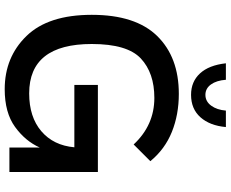

<svg xmlns="http://www.w3.org/2000/svg" viewBox="-102 -858 980 816"><g transform="rotate(90 388.0 -450.0)"><path d="M607 -129Q580 -68 519.5 -24Q459 20 359 20Q223 20 133 -72.5Q43 -165 43 -350Q43 -536 133 -628Q223 -720 379 -720Q467 -720 540.5 -690.5Q614 -661 665 -599L594 -528Q512 -616 396 -616Q290 -616 228.5 -558.5Q167 -501 167 -350Q167 -84 377 -84Q477 -84 537.5 -135.5Q598 -187 606 -276H341V-376H711V0H607ZM319 -920Q322 -880 339 -856.5Q356 -833 383 -833Q411 -833 429 -857.5Q447 -882 450 -920H520Q514 -852 478.5 -812Q443 -772 383 -772Q327 -772 292 -810Q257 -848 249 -920Z"/></g></svg>

Font: Moderustic Med
Style: Regular
Weight: 500
Designer: Tural Alisoy
Foundry: TAFT Foundry
Version: Version 2.110